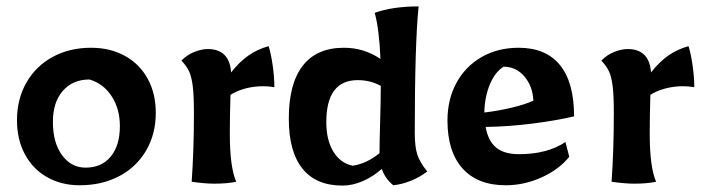

<svg xmlns="http://www.w3.org/2000/svg" viewBox="-20 -567 2193 599"><path d="M33 -192Q33 -258 62.5 -309.5Q92 -361 144.5 -389.5Q197 -418 264 -418Q324 -418 370 -392.5Q416 -367 441 -321Q466 -275 466 -215Q466 -149 436 -97.5Q406 -46 352 -17.5Q298 11 229 11Q171 11 126.5 -14.5Q82 -40 57.5 -86Q33 -132 33 -192ZM354 -174Q354 -227 328.5 -266.5Q303 -306 259 -319Q207 -319 176 -283.5Q145 -248 145 -187Q145 -122 173.5 -83Q202 -44 247 -44Q297 -44 325.5 -78.5Q354 -113 354 -174Z M578 0Q585 -100 585 -213Q585 -268 581.5 -297Q578 -326 570.5 -343Q563 -360 546 -378Q565 -397 587.5 -405.5Q610 -414 628 -414Q696 -414 701 -341Q726 -373 754 -393Q782 -413 818 -423Q825 -402 830.5 -364.5Q836 -327 836 -295Q818 -298 801 -298Q771 -298 744 -290.5Q717 -283 699 -271Q697 -203 697 -150Q697 -45 717 0Q689 6 649 6Q619 6 578 0Z M881 -197Q881 -306 924.5 -362Q968 -418 1053 -418Q1116 -418 1167 -383Q1163 -477 1149 -527Q1205 -547 1286 -547Q1274 -430 1274 -152Q1274 -109 1282 -84.5Q1290 -60 1313 -32Q1291 -15 1263 -3.5Q1235 8 1207 11Q1182 -9 1171 -40Q1144 -16 1112 -2Q1080 12 1048 12Q966 12 923.5 -41Q881 -94 881 -197ZM1164 -89Q1164 -121 1166 -189Q1168 -261 1168 -299Q1136 -317 1096 -317Q998 -317 998 -186Q998 -130 1020 -94Q1042 -58 1080 -50Q1123 -56 1164 -89Z M1376 -191Q1376 -257 1404 -308.5Q1432 -360 1482.5 -389Q1533 -418 1598 -418Q1683 -418 1727 -364Q1771 -310 1771 -204Q1716 -191 1641.5 -181.5Q1567 -172 1495 -171Q1503 -127 1528 -106.5Q1553 -86 1599 -86Q1688 -86 1744 -124L1756 -78Q1724 -38 1669.5 -13.5Q1615 11 1558 11Q1470 11 1423 -41.5Q1376 -94 1376 -191ZM1644 -253Q1642 -298 1616 -328.5Q1590 -359 1551 -359Q1524 -342 1508 -303Q1492 -264 1491 -216Q1534 -221 1576 -231Q1618 -241 1644 -253Z M1888 0Q1895 -100 1895 -213Q1895 -268 1891.5 -297Q1888 -326 1880.5 -343Q1873 -360 1856 -378Q1875 -397 1897.5 -405.5Q1920 -414 1938 -414Q2006 -414 2011 -341Q2036 -373 2064 -393Q2092 -413 2128 -423Q2135 -402 2140.5 -364.5Q2146 -327 2146 -295Q2128 -298 2111 -298Q2081 -298 2054 -290.5Q2027 -283 2009 -271Q2007 -203 2007 -150Q2007 -45 2027 0Q1999 6 1959 6Q1929 6 1888 0Z"/></svg>

Font: Mirza SemiBold
Style: Regular
Weight: 600
Designer: Arabic design by Kourosh Beigpour, Latin design by Eduardo Tunni, engineering by Lasse Fister
Version: Version 1.0010g